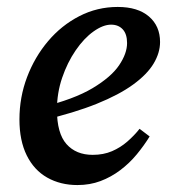

<svg xmlns="http://www.w3.org/2000/svg" viewBox="-20 -519 490 553"><path d="M203 14Q154 14 116 -7.5Q78 -29 57 -71.5Q36 -114 36 -175Q36 -239 58 -297Q80 -355 118.5 -400.5Q157 -446 208.5 -472.5Q260 -499 319 -499Q377 -499 409 -471.5Q441 -444 441 -398Q441 -367 422.5 -336Q404 -305 363.5 -275.5Q323 -246 258.5 -220Q194 -194 101 -172L99 -210Q193 -233 246.5 -265Q300 -297 323 -331Q346 -365 346 -395Q346 -421 333.5 -434.5Q321 -448 300 -448Q277 -448 249.5 -428.5Q222 -409 198 -374Q174 -339 159 -295Q144 -251 144 -203Q144 -135 171.5 -104Q199 -73 247 -73Q278 -73 302.5 -83.5Q327 -94 347 -111.5Q367 -129 382 -148L411 -126Q395 -100 374 -74.5Q353 -49 326.5 -29Q300 -9 269.5 2.5Q239 14 203 14Z"/></svg>

Font: Source Serif 4 18pt SemiBold
Style: Italic
Weight: 600
Italic angle: -12°
Designer: Frank Grießhammer
Foundry: Adobe Systems Incorporated
Version: Version 4.004;hotconv 1.0.116;makeotfexe 2.5.65601